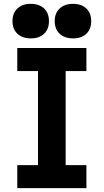

<svg xmlns="http://www.w3.org/2000/svg" viewBox="-20 -980 540 1000"><path d="M70 0V-120H178V-610H70V-730H430V-610H322V-120H430V0ZM141 -780Q97 -780 71 -804Q45 -828 45 -870Q45 -912 71 -936Q97 -960 140 -960Q184 -960 209.5 -936Q235 -912 235 -870Q235 -828 209.5 -804Q184 -780 141 -780ZM361 -780Q317 -780 291 -804Q265 -828 265 -870Q265 -912 291 -936Q317 -960 360 -960Q404 -960 429.5 -936Q455 -912 455 -870Q455 -828 429.5 -804Q404 -780 361 -780Z"/></svg>

Font: M PLUS Code Latin
Style: Bold
Weight: 700
Designer: Coji Morishita
Foundry: UNDERFOREST DESIGN
Version: Version 1.002; ttfautohint (v1.8.3)